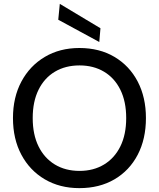

<svg xmlns="http://www.w3.org/2000/svg" viewBox="-20 -960 821 992"><path d="M390 12Q289 12 211.5 -33.5Q134 -79 90.5 -160.5Q47 -242 47 -350Q47 -457 90.5 -538.5Q134 -620 211.5 -666Q289 -712 390 -712Q494 -712 571.5 -666Q649 -620 691.5 -538.5Q734 -457 734 -350Q734 -242 691.5 -160.5Q649 -79 571.5 -33.5Q494 12 390 12ZM391 -77Q463 -77 517.5 -110Q572 -143 602 -204Q632 -265 632 -350Q632 -435 602 -496Q572 -557 517.5 -589.5Q463 -622 391 -622Q318 -622 263.5 -589.5Q209 -557 179 -496Q149 -435 149 -350Q149 -265 179 -204Q209 -143 263.5 -110Q318 -77 391 -77ZM493 -743 281 -858 289 -940 499 -814Z"/></svg>

Font: DMSans_18ptMedium
Style: Regular
Weight: 500
Designer: Colophon Foundry, Jonny Pinhorn
Foundry: Colophon Foundry
Version: Version 4.004;gftools[0.9.30]